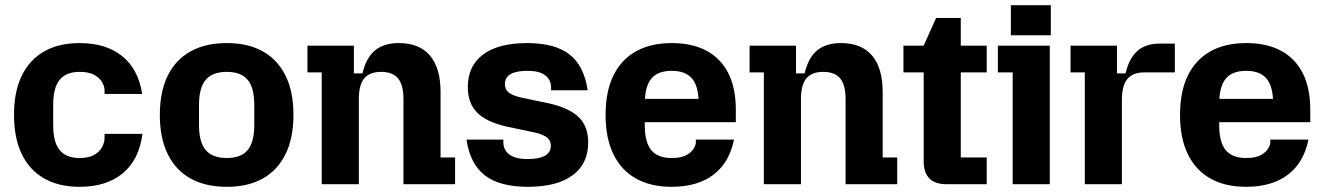

<svg xmlns="http://www.w3.org/2000/svg" viewBox="-20 -710 5103 740"><path d="M287 10Q207 10 150.5 -22Q94 -54 64 -116Q34 -178 34 -267Q34 -357 64 -418.5Q94 -480 150.5 -512Q207 -544 287 -544Q388 -544 450.5 -494Q513 -444 528 -348H383V-362Q383 -377 373.5 -393.5Q364 -410 343 -421.5Q322 -433 287 -433Q235 -433 210 -402.5Q185 -372 185 -307V-227Q185 -162 210 -131.5Q235 -101 287 -101Q322 -101 343 -113Q364 -125 373.5 -143Q383 -161 383 -178V-194H529Q516 -94 453 -42Q390 10 287 10Z M854 10Q772 10 714.5 -22Q657 -54 626.5 -116Q596 -178 596 -267Q596 -357 626.5 -418.5Q657 -480 714.5 -512Q772 -544 854 -544Q936 -544 993 -512Q1050 -480 1080.5 -418.5Q1111 -357 1111 -267Q1111 -178 1080.5 -116Q1050 -54 993 -22Q936 10 854 10ZM854 -101Q909 -101 934.5 -131.5Q960 -162 960 -228V-306Q960 -372 934.5 -402.5Q909 -433 854 -433Q799 -433 773 -402.5Q747 -372 747 -306V-228Q747 -162 773 -131.5Q799 -101 854 -101Z M1220 0V-431H1165V-534H1344V-427H1377Q1391 -487 1425 -515.5Q1459 -544 1517 -544Q1596 -544 1637 -496Q1678 -448 1678 -355V-103H1734V0H1535V-328Q1535 -383.1 1514 -408Q1493 -433 1449 -433Q1405 -433 1384 -408Q1363 -383.1 1363 -328V0Z M2014 10Q1907 10 1849.5 -33.5Q1792 -77 1778 -172H1920V-161Q1920 -143 1929.5 -128.5Q1939 -114 1959.5 -105.5Q1980 -97 2014 -97Q2058 -97 2080.5 -110Q2103 -123 2103 -148Q2103 -168 2089 -179.5Q2075 -191 2043 -199L1933 -222Q1854 -240 1818.5 -276.5Q1783 -313 1783 -374Q1783 -456 1842 -500Q1901 -544 2012 -544Q2118 -544 2174.5 -500.5Q2231 -457 2245 -362H2104V-373Q2104 -391 2095 -405.5Q2086 -420 2066 -428.5Q2046 -437 2012 -437Q1970 -437 1948 -424.5Q1926 -412 1926 -386Q1926 -366 1939.5 -354.5Q1953 -343 1984 -335L2094 -312Q2174 -294 2210.5 -258.5Q2247 -223 2247 -161Q2247 -79 2187 -34.5Q2127 10 2014 10Z M2569 10Q2488 10 2431 -22Q2374 -54 2344 -116Q2314 -178 2314 -267Q2314 -357 2344 -418.5Q2374 -480 2431 -512Q2488 -544 2569 -544Q2648 -544 2703 -514.5Q2758 -485 2787 -428Q2816 -371 2816 -287V-239H2405V-329H2768L2673 -275V-309Q2673 -376 2648 -406.5Q2623 -437 2569 -437Q2515 -437 2490 -406.5Q2465 -376 2465 -309V-228Q2465 -162 2490 -131.5Q2515 -101 2569 -101Q2604 -101 2624 -111.5Q2644 -122 2653 -136.5Q2662 -151 2662 -162V-172H2809Q2791 -83 2729.5 -36.5Q2668 10 2569 10Z M2924 0V-431H2869V-534H3048V-427H3081Q3095 -487 3129 -515.5Q3163 -544 3221 -544Q3300 -544 3341 -496Q3382 -448 3382 -355V-103H3438V0H3239V-328Q3239 -383.1 3218 -408Q3197 -433 3153 -433Q3109 -433 3088 -408Q3067 -383.1 3067 -328V0Z M3628 0Q3540 0 3540 -89V-534L3588 -641H3683V-103H3783V0ZM3462 -431V-534H3783V-431Z M3883 0V-431H3826V-534H4026V0ZM3876 -574V-690H4030V-574Z M4161 0V-431H4106V-534H4285V-427H4318Q4332 -486 4364 -514Q4396 -542 4451 -542H4508V-431H4390Q4346 -431 4325 -405.5Q4304 -380 4304 -326V0Z M4783 10Q4702 10 4645 -22Q4588 -54 4558 -116Q4528 -178 4528 -267Q4528 -357 4558 -418.5Q4588 -480 4645 -512Q4702 -544 4783 -544Q4862 -544 4917 -514.5Q4972 -485 5001 -428Q5030 -371 5030 -287V-239H4619V-329H4982L4887 -275V-309Q4887 -376 4862 -406.5Q4837 -437 4783 -437Q4729 -437 4704 -406.5Q4679 -376 4679 -309V-228Q4679 -162 4704 -131.5Q4729 -101 4783 -101Q4818 -101 4838 -111.5Q4858 -122 4867 -136.5Q4876 -151 4876 -162V-172H5023Q5005 -83 4943.5 -36.5Q4882 10 4783 10Z"/></svg>

Font: Mozilla Headline ExtraLight
Style: Regular
Weight: 200
Designer: Studio DRAMA
Foundry: Studio DRAMA
Version: Version 1.000